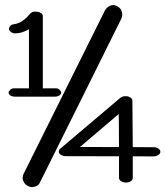

<svg xmlns="http://www.w3.org/2000/svg" viewBox="-20 -723 661 764"><path d="M443.4 -699.7Q460.4 -691.9 464.6 -677Q468.8 -662.1 463.4 -649.9Q382.3 -486.3 301 -322.8Q219.7 -159.2 138.2 4.4Q132.8 16.1 118.7 19.8Q104.5 23.4 94.7 19Q79.1 12.2 73 -2Q66.9 -16.1 73.7 -30.8L397 -680.2Q403.8 -692.9 416.7 -699.5Q429.7 -706.1 443.4 -699.7ZM38.1 -590.3Q30.3 -590.3 22.9 -596.2Q15.6 -602.1 15.6 -606.9Q15.6 -613.8 20.8 -619.6Q25.9 -625.5 34.7 -626.5Q68.8 -630.9 98.1 -666.5Q106 -676.8 120.1 -676.8Q133.3 -676.8 141.8 -671.9Q150.4 -667 150.4 -658.7V-371.6H203.1Q210.4 -371.6 217 -365.7Q223.6 -359.9 223.6 -354.5Q223.6 -347.7 215.8 -343Q208 -338.4 197.8 -338.4H39.6Q29.3 -338.4 21.7 -343Q14.2 -347.7 14.2 -354.5Q14.2 -359.9 20.8 -365.7Q27.3 -371.6 34.7 -371.6H95.2V-606.4Q85 -600.6 70.6 -595.5Q56.2 -590.3 38.1 -590.3ZM481.4 3.4Q469.7 3.4 461.7 -2Q453.6 -7.3 453.6 -15.1V-101.1L241.7 -101.6Q231 -101.6 222.4 -106.9Q213.9 -112.3 213.9 -119.1Q213.9 -126 219.7 -131.3L458.5 -333.5Q467.8 -340.3 479 -340.3Q491.2 -340.3 499 -335Q506.8 -329.6 506.8 -321.8L508.3 -137.7L590.3 -137.2Q602.1 -137.2 610.1 -131.8Q618.2 -126.5 618.2 -119.1Q618.2 -111.3 609.6 -106Q601.1 -100.6 589.8 -100.6L508.3 -101.1V-15.1Q508.3 -7.3 500.5 -2Q492.7 3.4 481.4 3.4ZM453.6 -137.7 452.6 -269.5 298.3 -138.2Z"/></svg>

Font: Manjari
Style: Regular
Weight: 400
Designer: Santhosh Thottingal <santhosh.thottingal@gmail.com>
Foundry: SMC
Version: Version 2.000